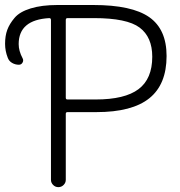

<svg xmlns="http://www.w3.org/2000/svg" viewBox="-119 -774 724 772"><path d="M152.3 -701.2Q145.5 -701.2 145.5 -693.4V-380.9Q145.5 -374 152.3 -374H265.6Q382.8 -374 438 -415.5Q493.2 -457 493.2 -545.9Q493.2 -625 442.4 -663.1Q391.6 -701.2 258.8 -701.2ZM85.9 -693.4Q85.9 -701.2 79.1 -701.2Q-43.9 -694.3 -43.9 -596.7Q-43.9 -569.3 -28.3 -540Q-23.4 -531.2 -28.3 -522.5Q-33.2 -513.7 -43 -513.7Q-57.6 -513.7 -70.3 -521Q-83 -528.3 -87.9 -542Q-98.6 -569.3 -98.6 -597.7Q-98.6 -629.9 -89.8 -653.8Q-81.1 -677.7 -60.5 -702.1Q-40 -726.6 4.4 -740.2Q48.8 -753.9 112.3 -753.9H255.9Q411.1 -753.9 481 -705.1Q550.8 -656.2 550.8 -548.8Q550.8 -434.6 481.4 -378.9Q412.1 -323.2 268.6 -323.2H152.3Q145.5 -323.2 145.5 -316.4V-50.8Q145.5 -39.1 136.7 -30.3Q127.9 -21.5 115.7 -21.5Q103.5 -21.5 94.7 -30.3Q85.9 -39.1 85.9 -50.8Z"/></svg>

Font: irohamaru Light
Style: Regular
Weight: 200
Designer: [Source Han Sans]
Ryoko NISHIZUKA  (kana & ideographs); Paul D. Hunt (Latin, Greek & Cyrillic); Wenlong ZHANG  (bopomofo
Version: Version 1.01